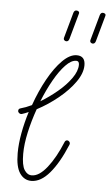

<svg xmlns="http://www.w3.org/2000/svg" viewBox="-50 -684 420 724"><g transform="rotate(5 160.5 -322.5)"><path d="M96 5Q69 5 52.5 -19Q36 -43 36 -95Q36 -130 43.5 -171Q51 -212 64 -253Q51 -247 38 -243Q33 -242 28.5 -245.5Q24 -249 24 -254Q24 -262 32 -264Q51 -269 74 -280Q93 -334 118.5 -380Q144 -426 172 -454Q200 -482 226 -482Q258 -482 258 -447Q258 -417 234.5 -383.5Q211 -350 173 -319Q135 -288 93 -266Q77 -221 67 -176Q57 -131 57 -94Q57 -51 68 -33.5Q79 -16 96 -16Q124 -16 154 -54Q184 -92 209 -153Q212 -159 218 -159Q223 -159 226.5 -154.5Q230 -150 228 -144Q199 -74 165.5 -34.5Q132 5 96 5ZM226 -461Q207 -461 185.5 -438.5Q164 -416 143 -379Q122 -342 104 -297Q137 -317 167.5 -342.5Q198 -368 217.5 -395.5Q237 -423 237 -447Q237 -461 226 -461ZM182 -531Q178 -531 174.5 -534Q171 -537 172 -543L199 -640Q202 -650 210 -650Q215 -650 218.5 -647Q222 -644 220 -638L193 -541Q190 -531 182 -531ZM282 -531Q278 -531 274.5 -534Q271 -537 272 -543L299 -640Q302 -650 310 -650Q315 -650 318.5 -647Q322 -644 320 -638L293 -541Q290 -531 282 -531Z"/></g></svg>

Font: Zen Loop
Style: Italic
Weight: 400
Italic angle: -15°
Designer: Yoshimichi Ohira
Foundry: A-1 Corp ZenFonts
Version: Version 1.000; ttfautohint (v1.8.3)